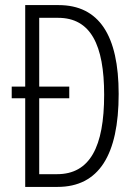

<svg xmlns="http://www.w3.org/2000/svg" viewBox="-20 -734 538 754"><path d="M210 -714H79V-394H26V-348H79V0H206C368 0 446 -125 446 -365C446 -595 369 -714 210 -714ZM208 -664C336 -664 389 -558 389 -362C389 -157 333 -50 204 -50H134V-348H252V-394H134V-664Z"/></svg>

Font: Noto Sans Devanagari ExtraCondensed Light
Style: Regular
Weight: 300
Width: 2
Designer: Jelle Bosma - Monotype Design Team
Foundry: Monotype Imaging Inc.
Version: Version 2.004